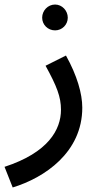

<svg xmlns="http://www.w3.org/2000/svg" viewBox="-48 -597 447 847"><path d="M195 -463C226 -463 251 -488 251 -519C251 -550 226 -577 195 -577C163 -577 138 -550 138 -519C138 -488 163 -463 195 -463ZM8 230C149 187 315 75 315 -122C315 -184 292 -264 243 -352L153 -307C203 -216 221 -169 221 -113C221 -25 165 76 -28 139Z"/></svg>

Font: Noto Sans Arabic UI Md
Style: Regular
Weight: 500
Designer: Monotype Design Team, Nadine Chahine and Nizar Qandah
Foundry: Monotype Imaging Inc.
Version: Version 2.010